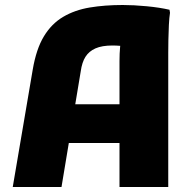

<svg xmlns="http://www.w3.org/2000/svg" viewBox="-20 -748 765 768"><path d="M31 0 111 -470Q125 -552 155.5 -602.5Q186 -653 232.5 -680.5Q279 -708 339 -718Q399 -728 471 -728Q515 -728 567 -723Q619 -718 658 -709L660 -697Q657 -678 655.5 -648Q654 -618 653.5 -587.5Q653 -557 653 -537V0H458V-504Q458 -535 460.5 -561Q463 -587 468 -608L493 -561Q482 -563 463.5 -564.5Q445 -566 430 -566Q388 -566 362 -554.5Q336 -543 322 -521Q308 -499 303 -463L226 0ZM165 -176V-331H549V-176Z"/></svg>

Font: Kufam ExtraBold
Style: Regular
Weight: 800
Designer: Wael Morcos, Artur Schmal
Foundry: Original Type
Version: Version 1.300; ttfautohint (v1.8.3)